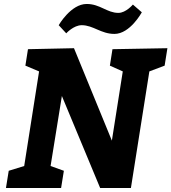

<svg xmlns="http://www.w3.org/2000/svg" viewBox="-20 -948 864 968"><path d="M302 -87 235 -111 292 -464 485 0H640L733 -588L810 -617L824 -705L547 -700L534 -617L599 -588L544 -239L353 -705L121 -700L108 -617L177 -588L102 -111L24 -87L10 0H288ZM314 -780C314 -780 351 -821 392 -821C450 -821 489 -777 557 -777C636 -777 695 -886 695 -886L650 -925C650 -925 615 -883 577 -883C519 -883 485 -928 417 -928C337 -928 276 -821 276 -821Z"/></svg>

Font: Bitter
Style: Bold Italic
Weight: 700
Designer: Sol Matas
Foundry: Sol Matas
Version: Version 1.002